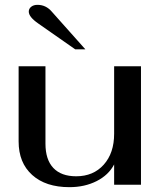

<svg xmlns="http://www.w3.org/2000/svg" viewBox="-20 -764 671 794"><path d="M57 -179V-490H168V-170Q168 -104 200.5 -69.5Q233 -35 295 -35Q366 -35 409 -83Q452 -131 452 -211V-490H563V0H452V-84Q429 -40 379.5 -15Q330 10 267 10Q169 10 113 -40.5Q57 -91 57 -179ZM138 -667Q99 -694 99 -716Q99 -728 109 -736Q119 -744 135 -744Q170 -744 194 -716L333 -560H291Z"/></svg>

Font: Fahkwang Medium
Style: Regular
Weight: 500
Version: Version 1.000; ttfautohint (v1.6)